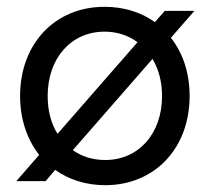

<svg xmlns="http://www.w3.org/2000/svg" viewBox="-20 -532 619 564"><path d="M28 0H114L142 -33C183 -4 233 12 289 12C434 12 537 -96 537 -250C537 -318 517 -377 482 -421L551 -500H464L435 -467C395 -496 344 -512 287 -512C142 -512 39 -404 39 -250C39 -181 60 -122 95 -77ZM289 -62C253 -62 220 -72 194 -91L428 -359C446 -329 456 -292 456 -250C456 -139 387 -62 289 -62ZM120 -250C120 -361 189 -439 287 -439C324 -439 357 -428 384 -408L149 -139C130 -169 120 -207 120 -250Z"/></svg>

Font: HB Figtree Prototype
Style: Regular
Weight: 400
Designer: Alfredo Marco Pradil
Foundry: Hanken Design Co.®
Version: Version 1.002;Glyphs 3.2 (3228)